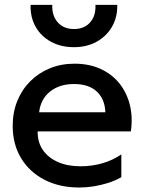

<svg xmlns="http://www.w3.org/2000/svg" viewBox="-20 -780 612 814"><path d="M316.1 15Q232.2 15 168.7 -17.8Q105.1 -50.6 69.4 -109.4Q33.8 -168.3 33.8 -246.6Q33.8 -303.7 53.3 -351.9Q72.9 -400.1 108.3 -435.5Q143.8 -470.9 191.6 -490.5Q239.3 -510 295.9 -510Q357.2 -510 405.3 -488.3Q453.4 -466.6 485.2 -427.6Q516.9 -388.6 530.2 -336.3Q543.6 -284.1 534.7 -222.8H139.7Q138.8 -178.5 161 -145.3Q183.2 -112.2 224.5 -93.6Q265.8 -75 321.9 -75Q369.4 -75 413.7 -87.7Q457.9 -100.4 494.4 -125.4V-28.8Q469.2 -14.4 439.1 -4.7Q408.9 4.9 377.5 10Q346 15 316.1 15ZM145.8 -304H426.7Q424.5 -360.1 390.4 -391.9Q356.3 -423.8 293.7 -423.8Q232.2 -423.8 192.3 -391.9Q152.4 -360.1 145.8 -304ZM293.7 -580Q237.9 -580 195.9 -603.1Q153.9 -626.1 131 -666.6Q108.1 -707 109.7 -759.5H201.6Q199.8 -713.4 225 -685.1Q250.2 -656.9 293.7 -656.9Q337.2 -656.9 362.1 -685.1Q387 -713.4 384.6 -759.5H477.1Q478.4 -707.7 455.1 -667.1Q431.8 -626.5 389.9 -603.2Q347.9 -580 293.7 -580Z"/></svg>

Font: Geologica-Sharp
Style: Regular
Weight: 100
Designer: Sindre Bremnes, Frode Helland
Foundry: Monokrom Skriftforlag AS
Version: Version 1.010;gftools[0.9.28]